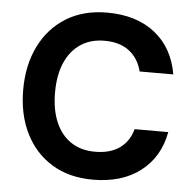

<svg xmlns="http://www.w3.org/2000/svg" viewBox="-52 -764 838 829"><g transform="rotate(5 367.0 -350.0)"><path d="M380 12Q277 12 202.5 -33.5Q128 -79 87.5 -160.5Q47 -242 47 -349Q47 -456 87.5 -538Q128 -620 202.5 -666Q277 -712 380 -712Q506 -712 586.5 -649Q667 -586 687 -471H541Q527 -527 486 -558.5Q445 -590 379 -590Q318 -590 274.5 -560.5Q231 -531 208 -477.5Q185 -424 185 -349Q185 -275 208 -221Q231 -167 274.5 -138Q318 -109 379 -109Q445 -109 486 -138.5Q527 -168 541 -221H687Q667 -112 586.5 -50Q506 12 380 12Z"/></g></svg>

Font: DM Sans 11pt
Style: Bold
Weight: 700
Version: Version 4.004;gftools[0.9.30]